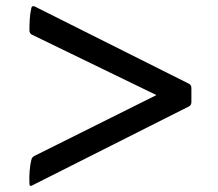

<svg xmlns="http://www.w3.org/2000/svg" viewBox="-20 -597 710 626"><path d="M76 2Q76 12 84 8L596 -250Q604 -254 604 -264V-310Q604 -320 596 -324L93 -576Q84 -580 82 -570Q78 -552 77 -534.5Q76 -517 76 -498Q76 -488 84 -484L490 -287L93 -89Q84 -85 82 -75Q78 -59 76.5 -38Q75 -17 76 2Z"/></svg>

Font: Hahmlet SemiBold
Style: Regular
Weight: 600
Version: Version 1.002